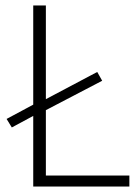

<svg xmlns="http://www.w3.org/2000/svg" viewBox="-20 -679 508 699"><path d="M23 -215 4 -246 101 -298V-659H147V-318L334 -417L352 -385L147 -278V-40H451V0H101V-257Z"/></svg>

Font: CV Source Sans Light
Style: Regular
Weight: 300
Designer: Paul D. Hunt
Foundry: Adobe Systems Incorporated
Version: Version 3.001